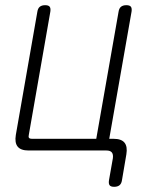

<svg xmlns="http://www.w3.org/2000/svg" viewBox="-20 -580 640 740"><path d="M450 115Q448 128 440.5 134Q433 140 420 140Q407 140 402.5 134Q398 128 400 115L415 30Q417 15 411 7.5Q405 0 390 0H90Q60 0 48 -15Q36 -30 41 -60L124 -535Q126 -548 133.5 -554Q141 -560 154 -560Q167 -560 171.5 -554Q176 -548 174 -535L91 -60Q89 -52 92 -48.5Q95 -45 103 -45H351L437 -535Q439 -548 446.5 -554Q454 -560 467 -560Q480 -560 484.5 -554Q489 -548 487 -535L401 -45H418Q448 -45 460 -30Q472 -15 467 15Z"/></svg>

Font: Maple Mono NL Thin
Style: Italic
Weight: 250
Italic angle: -10°
Monospace: yes
Designer: subframe7536
Version: Version 7.000